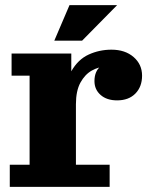

<svg xmlns="http://www.w3.org/2000/svg" viewBox="-20 -726 588 746"><path d="M18 0V-86H95V-432H25V-518H257V-336L275 -340V-86H406V0ZM229 -321Q231 -403 257 -449Q283 -495 324.5 -514Q366 -533 413 -533Q466 -533 499 -504.5Q532 -476 532 -432Q532 -389 506 -362.5Q480 -336 435 -336Q395 -336 371 -357Q347 -378 347 -411Q347 -450 372.5 -470Q398 -490 454 -486L449 -431Q445 -448 430 -457.5Q415 -467 392 -467Q364 -467 337 -452Q310 -437 292.5 -405Q275 -373 275 -321ZM191 -568 250 -706H435L299 -568Z"/></svg>

Font: Montagu Slab
Style: Bold
Weight: 700
Designer: Florian Karsten
Foundry: Florian Karsten
Version: Version 1.000